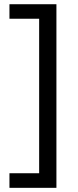

<svg xmlns="http://www.w3.org/2000/svg" viewBox="-20 -734 369 912"><path d="M24.9 88.9H166V-645H24.9V-713.9H248V158.2H24.9Z"/></svg>

Font: Samim FD
Style: FD
Weight: 400
Foundry: DejaVu fonts team - Redesigned by Saber Rastikerdar
Version: Version 4.00 December 17, 2020